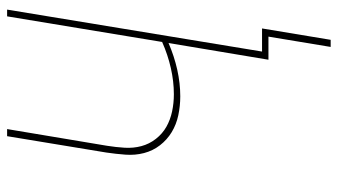

<svg xmlns="http://www.w3.org/2000/svg" viewBox="-225 -550 950 540"><g transform="rotate(-90 250.0 -280.0)"><path d="M388 175 417 0H352L399 -281Q362 -265 324 -256.5Q286 -248 249 -248Q222 -248 196 -253.5Q170 -259 148.5 -272Q127 -285 111.5 -305Q96 -325 89.5 -350Q83 -375 85 -402Q87 -429 91 -456L137 -735H157L110 -454Q106 -429 104.5 -404.5Q103 -380 109 -357.5Q115 -335 129.5 -316.5Q144 -298 163.5 -287Q183 -276 206.5 -271Q230 -266 255 -266Q291 -266 328.5 -274.5Q366 -283 402 -299L474 -735H493L375 -18H440L408 175Z"/></g></svg>

Font: Iosevka SS04 Thin Oblique
Style: Regular
Weight: 100
Italic angle: -9°
Monospace: yes
Designer: Belleve Invis
Foundry: Belleve Invis
Version: Version 19.0.0; ttfautohint (v1.8.4)